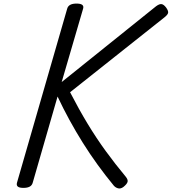

<svg xmlns="http://www.w3.org/2000/svg" viewBox="-20 -1035 961 1074"><path d="M111 16Q89 16 80 9Q71 2 75 -13L356 -987Q364 -1015 408 -1015Q453 -1015 445 -987L325 -576L853 -1000Q872 -1014 884 -1012Q896 -1010 909 -993Q922 -975 920.5 -964Q919 -953 900 -938L372 -519Q421 -424 470 -343Q519 -262 571.5 -190Q624 -118 683 -47Q697 -30 693.5 -17.5Q690 -5 670 11Q655 22 641 18.5Q627 15 617 4Q570 -53 526.5 -113Q483 -173 443.5 -236Q404 -299 368.5 -364Q333 -429 302 -495L163 -13Q159 2 146 9Q133 16 111 16Z"/></svg>

Font: Playwrite AU QLD
Style: Regular
Weight: 400
Designer: Veronika Burian, José Scaglione
Foundry: TypeTogether
Version: Version 1.002